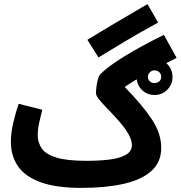

<svg xmlns="http://www.w3.org/2000/svg" viewBox="-20 -895 881 936"><path d="M377 21Q253 21 177 -7Q101 -35 67 -85.5Q33 -136 33 -204Q33 -248 45.5 -300Q58 -352 71 -389L186 -360Q179 -331 171.5 -299Q164 -267 164 -236Q164 -200 183.5 -171.5Q203 -143 254.5 -127Q306 -111 402 -111Q462 -111 512.5 -117Q563 -123 593 -140Q623 -157 623 -188Q623 -211 607 -240Q591 -269 562 -302Q538 -330 511.5 -357Q485 -384 466.5 -406Q448 -428 448 -440Q448 -455 450.5 -474Q453 -493 457.5 -509.5Q462 -526 469 -533Q505 -570 586 -620Q667 -670 779 -725L841 -613Q758 -571 695.5 -536.5Q633 -502 588 -471Q673 -384 719.5 -314.5Q766 -245 766 -174Q766 -104 717.5 -61Q669 -18 581.5 1.5Q494 21 377 21ZM460 -615 406 -701Q465 -737 535.5 -779Q606 -821 699 -875L751 -785Q657 -734 586.5 -691.5Q516 -649 460 -615ZM734 -432Q696 -432 671 -457.5Q646 -483 646 -520Q646 -557 671 -582.5Q696 -608 734 -608Q770 -608 795.5 -582.5Q821 -557 821 -520Q821 -483 795.5 -457.5Q770 -432 734 -432ZM733 -490Q747 -490 756.5 -498.5Q766 -507 766 -520Q766 -534 756.5 -543Q747 -552 733 -552Q720 -552 710.5 -542.5Q701 -533 701 -520Q701 -507 710.5 -498.5Q720 -490 733 -490Z"/></svg>

Font: Noto Sans Arabic Cond
Style: Bold
Weight: 700
Width: 3
Designer: Monotype Design Team, Nadine Chahine, Nizar Qandah and Khaled Hosny
Foundry: Monotype Imaging Inc.
Version: Version 2.012; ttfautohint (v1.8.4.7-5d5b)